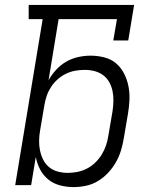

<svg xmlns="http://www.w3.org/2000/svg" viewBox="-20 -755 640 783"><path d="M280 8Q252 8 225 1Q198 -6 177 -23Q156 -40 143.5 -64Q131 -88 126 -115L107 0H42L154 -677H97V-735H527L503 -590H442L457 -677H219L178 -428Q191 -451 209.5 -471Q228 -491 251 -504Q274 -517 299.5 -522.5Q325 -528 349 -528Q378 -528 405.5 -521Q433 -514 453 -497Q473 -480 485.5 -456Q498 -432 503.5 -405Q509 -378 508 -349.5Q507 -321 502 -292L485 -192Q481 -167 473.5 -142Q466 -117 453 -94Q440 -71 421.5 -51Q403 -31 380 -17Q357 -3 331 2.5Q305 8 280 8ZM256 -50Q276 -50 296 -54Q316 -58 334.5 -67.5Q353 -77 368.5 -92Q384 -107 395 -125Q406 -143 412.5 -162.5Q419 -182 422 -202L439 -302Q442 -322 442.5 -343Q443 -364 439 -383.5Q435 -403 425.5 -420Q416 -437 400.5 -448.5Q385 -460 365.5 -465Q346 -470 326 -470Q306 -470 286.5 -466.5Q267 -463 248.5 -454Q230 -445 214.5 -431Q199 -417 188 -400Q177 -383 170.5 -364Q164 -345 161 -326L144 -226Q140 -204 139.5 -183Q139 -162 143 -142Q147 -122 156 -104Q165 -86 180 -73.5Q195 -61 215 -55.5Q235 -50 256 -50Z"/></svg>

Font: Iosevka HT Light Extended
Style: Italic
Weight: 300
Width: 7
Italic angle: -9°
Monospace: yes
Designer: Belleve Invis
Foundry: Belleve Invis
Version: Version 32.3.0; ttfautohint (v1.8.4)